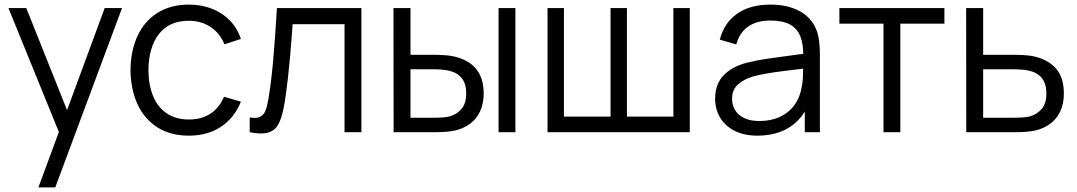

<svg xmlns="http://www.w3.org/2000/svg" viewBox="-20 -575 4686 835"><path d="M147 240 251.7 -43.3 253 40.7 16.7 -540H94.3L288.3 -54.3H256.3L435.3 -540H510.7L220.3 240Z M801.5 15Q721.8 15 664.9 -21Q608 -57 578.2 -121.4Q548.5 -185.8 547.5 -270Q548.5 -355.7 578.6 -419.9Q608.7 -484.2 665.8 -519.6Q722.8 -555 802.2 -555Q856.2 -555 902.1 -536.9Q948 -518.8 980.4 -485.1Q1012.8 -451.3 1027.8 -405.7L955.8 -382.3Q936.8 -430.5 895.8 -457.6Q854.8 -484.7 801.5 -484.7Q715.2 -484.7 670.8 -426.7Q626.5 -368.7 625.5 -270Q626.2 -204.5 646.2 -156.3Q666.2 -108.2 705.5 -81.8Q744.8 -55.3 801.5 -55.3Q856.2 -55.3 894.9 -80.5Q933.7 -105.7 954.2 -154.3L1027.8 -132.7Q997.8 -60.7 939.8 -22.8Q881.8 15 801.5 15Z M1066 -64.3Q1095 -59.2 1110.8 -66.8Q1126.7 -74.5 1134.1 -92.8Q1141.5 -111 1147.3 -144.7Q1159 -213.7 1167.5 -307Q1176 -400.3 1184.3 -540H1551.7V0H1478.3V-469.7H1252.7L1251 -445.8Q1233.3 -204 1213.3 -104.7Q1203.8 -56.8 1189 -31.7Q1174.2 -6.5 1145.2 1.8Q1116.3 10 1066 0Z M1691.8 0 1691.2 -540H1765.2V-336.7H1858.8Q1916.2 -336.7 1945.5 -331.3Q2083.5 -304.5 2083.5 -168.3Q2083.5 -123.5 2067.5 -90Q2051.5 -56.5 2023.1 -35.9Q1994.7 -15.3 1957.2 -7Q1938.3 -3 1915.7 -1.5Q1893 0 1865.5 0ZM1862.5 -63Q1886 -63 1904.3 -64.2Q1922.7 -65.3 1937.2 -69.3Q1967.7 -78 1987.6 -101.9Q2007.5 -125.8 2007.5 -168.3Q2007.5 -211.8 1987.3 -236Q1967.2 -260.2 1930.5 -268Q1904.7 -273.7 1862.5 -273.7H1765.2V-63ZM2148.2 0V-540H2221.5V0Z M2361.2 0V-540H2432.5V-68H2635.2V-540H2706.5V-68H2908.5V-540H2979.8V0Z M3274.7 15Q3215.7 15 3173.9 -6.6Q3132.2 -28.2 3111.1 -64.5Q3090 -100.8 3090 -145Q3090 -208.7 3126.5 -247Q3163 -285.3 3227.3 -302Q3269.7 -312.7 3318.7 -319.9Q3367.7 -327.2 3452 -338.2Q3465.3 -339.8 3477.4 -341.2Q3489.5 -342.7 3499.7 -344.3L3473.3 -328.7Q3474.3 -382.8 3460.5 -417.3Q3446.7 -451.8 3414.7 -468.8Q3382.7 -485.7 3329.3 -485.7Q3272.5 -485.7 3234.7 -460.2Q3196.8 -434.7 3182 -381.7L3110.3 -402.7Q3129.3 -475.7 3185.7 -515.3Q3242 -555 3330.7 -555Q3405.2 -555 3456.8 -527.1Q3508.3 -499.2 3529.7 -447Q3538.8 -425 3542.2 -397.1Q3545.7 -369.2 3545.7 -335.3V0H3480V-135.7L3499 -127.3Q3480.3 -81.3 3448.3 -49.3Q3416.3 -17.3 3372.4 -1.2Q3328.5 15 3274.7 15ZM3283 -48.7Q3333.2 -48.7 3371.8 -66.8Q3410.5 -84.8 3434.2 -117Q3458 -149.2 3465.3 -190.7Q3470.2 -210.3 3471.4 -232.8Q3472.7 -255.2 3472.7 -285.5V-294.7L3500.7 -280L3467 -275.7Q3394.3 -267.3 3345 -260.3Q3295.7 -253.3 3257 -243Q3216.2 -231.3 3189.9 -208.2Q3163.7 -185.2 3163.7 -145Q3163.7 -119.8 3175.9 -97.9Q3188.2 -76 3215 -62.3Q3241.8 -48.7 3283 -48.7Z M3822.2 0V-472H3630.5V-540H4087.2V-472H3895.5V0Z M4182.3 0 4181.7 -540H4255.7V-336.7H4382Q4439.3 -336.7 4468.7 -331.3Q4533 -319.3 4569.8 -280Q4606.7 -240.7 4606.7 -168.3Q4606.7 -123.5 4590.7 -90Q4574.7 -56.5 4546.2 -35.9Q4517.8 -15.3 4480.3 -7Q4461.5 -3 4438.8 -1.5Q4416.2 0 4388.7 0ZM4385.7 -63Q4409.2 -63 4427.5 -64.2Q4445.8 -65.3 4460.3 -69.3Q4490.8 -78 4510.8 -101.9Q4530.7 -125.8 4530.7 -168.3Q4530.7 -211.8 4510.5 -236Q4490.3 -260.2 4453.7 -268Q4427.8 -273.7 4385.7 -273.7H4255.7V-63Z"/></svg>

Font: Manrope
Style: Regular
Weight: 400
Designer: Mikhail Sharanda
Foundry: Mikhail Sharanda
Version: Version 4.503